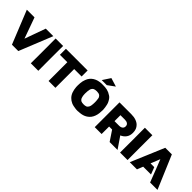

<svg xmlns="http://www.w3.org/2000/svg" viewBox="284 -2376 3837 3837"><g transform="rotate(45 2202.0 -458.0)"><path d="M290 4.9Q335 4.9 469.7 4.9Q541 -170.9 753.9 -700.2Q701.2 -700.2 541 -700.2Q501 -588.9 381.8 -256.8Q341.8 -368.2 222.7 -700.2Q168.9 -700.2 5.9 -700.2Q77.1 -523.4 290 4.9Z M1031.2 -700.2Q1030.3 -525.4 1030.3 -349.6Q1031.2 -173.8 1031.2 1Q978.5 1 925.8 1Q873 1 819.3 1Q821.3 -174.8 820.3 -349.6Q819.3 -525.4 819.3 -700.2Q872.1 -700.2 924.8 -700.2Q977.5 -700.2 1031.2 -700.2Z M1320.3 0Q1368.2 0 1513.7 0Q1513.7 -132.8 1513.7 -530.3Q1566.4 -530.3 1723.6 -530.3Q1723.6 -572.3 1723.6 -700.2Q1570.3 -700.2 1110.4 -700.2Q1110.4 -694.3 1110.4 -678.7Q1110.4 -641.6 1110.4 -530.3Q1162.1 -530.3 1320.3 -530.3Q1320.3 -397.5 1320.3 0Z M2167 -928.7Q2227.5 -909.2 2350.6 -872.1Q2300.8 -835.9 2201.2 -763.7Q2153.3 -763.7 2058.6 -763.7Q2094.7 -818.4 2167 -928.7ZM2499 -360.4Q2499 -312.5 2493.2 -265.6Q2488.3 -219.7 2471.7 -174.8Q2456.1 -131.8 2429.7 -97.7Q2403.3 -64.5 2366.2 -40Q2330.1 -16.6 2290 -4.9Q2249 6.8 2207 9.8Q2195.3 9.8 2183.6 10.7Q2171.9 11.7 2161.1 13.7Q2153.3 13.7 2147.5 13.7Q2141.6 13.7 2133.8 13.7Q2122.1 13.7 2111.3 12.7Q2099.6 11.7 2087.9 9.8Q2058.6 6.8 2029.3 0Q2000 -5.9 1972.7 -17.6Q1918.9 -41 1880.9 -81.1Q1841.8 -121.1 1821.3 -178.7Q1810.5 -209 1804.7 -240.2Q1798.8 -271.5 1795.9 -304.7Q1794.9 -328.1 1794.9 -351.6Q1794.9 -384.8 1797.9 -418Q1802.7 -474.6 1823.2 -528.3Q1838.9 -573.2 1866.2 -606.4Q1893.6 -640.6 1931.6 -664.1Q1970.7 -687.5 2012.7 -699.2Q2055.7 -710 2099.6 -712.9Q2115.2 -712.9 2130.9 -712.9Q2141.6 -712.9 2152.3 -712.9Q2178.7 -711.9 2206.1 -710.9Q2235.4 -709 2263.7 -702.1Q2293 -695.3 2321.3 -682.6Q2338.9 -674.8 2379.9 -649.4Q2420.9 -624 2453.1 -561.5Q2461.9 -545.9 2468.8 -529.3Q2475.6 -511.7 2479.5 -494.1Q2488.3 -461.9 2492.2 -427.7Q2496.1 -394.5 2499 -360.4ZM2269.5 -451.2Q2268.6 -460.9 2265.6 -470.7Q2261.7 -480.5 2256.8 -488.3Q2245.1 -508.8 2228.5 -519.5Q2211.9 -529.3 2196.3 -532.2Q2172.9 -536.1 2150.4 -537.1Q2149.4 -537.1 2148.4 -537.1Q2127 -537.1 2104.5 -533.2Q2069.3 -527.3 2049.8 -505.9Q2029.3 -484.4 2022.5 -449.2Q2018.6 -431.6 2016.6 -414.1Q2015.6 -396.5 2014.6 -377.9Q2012.7 -358.4 2012.7 -339.8Q2012.7 -327.1 2013.7 -314.5Q2014.6 -283.2 2022.5 -252Q2029.3 -216.8 2049.8 -194.3Q2069.3 -171.9 2104.5 -167Q2123 -165 2141.6 -164.1Q2146.5 -164.1 2151.4 -164.1Q2165 -164.1 2179.7 -166Q2215.8 -168.9 2237.3 -191.4Q2258.8 -212.9 2268.6 -250Q2274.4 -275.4 2275.4 -301.8Q2277.3 -327.1 2277.3 -352.5Q2277.3 -352.5 2277.3 -356.4Q2277.3 -364.3 2276.4 -389.6Q2273.4 -426.8 2269.5 -451.2Z M2625 0Q2673.8 0 2819.3 0Q2819.3 -52.7 2819.3 -211.9Q2840.8 -211.9 2904.3 -211.9Q2939.5 -159.2 3045.9 0Q3101.6 0 3269.5 0Q3227.5 -60.5 3102.5 -244.1Q3168 -271.5 3207 -325.2Q3246.1 -378.9 3246.1 -459Q3246.1 -460 3246.1 -460.9Q3246.1 -512.7 3230.5 -553.7Q3214.8 -593.8 3184.6 -624Q3149.4 -660.2 3092.8 -679.7Q3037.1 -700.2 2956.1 -700.2Q2845.7 -700.2 2625 -700.2Q2625 -656.2 2625 -525.4Q2625 -393.6 2625 0ZM2819.3 -364.3Q2819.3 -406.2 2819.3 -532.2Q2851.6 -532.2 2946.3 -532.2Q2995.1 -532.2 3023.4 -510.7Q3051.8 -490.2 3051.8 -449.2Q3051.8 -448.2 3051.8 -447.3Q3051.8 -409.2 3024.4 -386.7Q2997.1 -364.3 2947.3 -364.3Q2905.3 -364.3 2819.3 -364.3Z M3553.7 -700.2Q3552.7 -525.4 3552.7 -349.6Q3553.7 -173.8 3553.7 1Q3501 1 3448.2 1Q3395.5 1 3341.8 1Q3343.8 -174.8 3342.8 -349.6Q3341.8 -525.4 3341.8 -700.2Q3394.5 -700.2 3447.3 -700.2Q3500 -700.2 3553.7 -700.2Z M4031.2 -276.4Q3996.1 -276.4 3925.8 -276.4Q3952.1 -342.8 4004.9 -474.6Q4031.2 -409.2 4083 -276.4Q4083 -276.4 4083 -276.4Q4118.2 -185.5 4188.5 -2.9Q4188.5 -2 4190.4 0Q4259.8 0 4398.4 0Q4298.8 -234.4 4099.6 -705.1Q4038.1 -705.1 3913.1 -705.1Q3814.5 -469.7 3615.2 0Q3683.6 0 3818.4 0Q3835 -42 3868.2 -126Q3942.4 -126 4088.9 -126Q4070.3 -175.8 4031.2 -276.4Z"/></g></svg>

Font: Big-Shock
Style: Black
Weight: 400